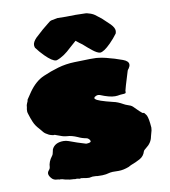

<svg xmlns="http://www.w3.org/2000/svg" viewBox="-100 -1012 1000 1128"><g transform="rotate(-10 400.0 -448.5)"><path d="M340.3 29.3Q325.7 29.3 298.3 23.9L294.9 23.4Q290 23.4 284.7 25.4Q272 22 266.1 22Q261.7 22 257.8 22.9Q249 21 241.2 21Q226.1 21 211.9 17.1L198.2 14.6Q181.6 8.8 172.9 8.8L167 9.3Q160.2 6.8 153.8 6.8Q131.8 6.8 119.1 -9.3Q106.4 -24.4 106.4 -36.6Q106.4 -46.4 115.2 -56.2Q121.6 -63 122.6 -71.3Q123.5 -104.5 146.5 -133.8Q154.3 -143.6 155.8 -157.2Q156.7 -165 159.2 -172.4Q176.3 -209.5 228.5 -209.5Q243.7 -209.5 258.3 -204.1Q306.2 -186 356 -171.4Q357.9 -170.9 360.8 -170.9Q375.5 -170.9 384.8 -176.8Q385.7 -177.7 385.7 -179.7Q385.7 -182.6 384.3 -187.5Q374.5 -200.7 364.7 -202.1Q338.9 -206.5 315.9 -217.8Q281.7 -232.9 254.4 -233.9Q233.4 -235.4 212.9 -244.1Q204.1 -247.6 194.8 -250.5Q187 -254.4 184.6 -254.4L176.3 -253.9Q153.8 -257.8 141.1 -267.1Q125.5 -274.4 114.7 -290Q107.9 -298.8 100.6 -306.6Q80.6 -327.6 70.3 -351.6Q60.1 -375.5 51.8 -403.3Q48.8 -412.1 48.8 -418Q48.8 -433.1 51.3 -440.4Q51.8 -456.5 57.1 -466.1Q62.5 -475.6 63.5 -485.8Q74.7 -503.4 91.8 -527.8Q132.3 -585 182.1 -606.4Q226.6 -626 273.7 -639.6Q320.8 -653.3 373 -654.8L413.6 -655.8Q439.5 -657.2 465.3 -657.2Q483.9 -657.2 502.4 -656.7Q542 -653.3 580.1 -641.6Q609.9 -634.3 634.8 -625L656.2 -617.7Q688.5 -606 688.5 -585.4Q688.5 -575.2 680.2 -563Q674.8 -557.1 672.4 -551.8Q638.2 -441.4 638.2 -436L638.7 -431.6Q638.7 -424.3 635.7 -422.9Q629.9 -420.4 619.1 -420.4Q609.9 -420.4 604.5 -419.4Q588.4 -416 573.2 -416Q540.5 -416 485.4 -439Q481 -440.4 476.1 -440.4Q465.3 -440.4 454.1 -432.6L450.7 -425.3L454.6 -420.4Q464.8 -407.2 557.1 -384.8Q582.5 -379.9 614.3 -361.8Q624.5 -356 635.3 -352.5Q655.8 -346.7 666 -337.4Q705.1 -297.4 714.4 -291.5Q719.7 -291.5 724.1 -290Q737.8 -273.4 738.3 -270.5Q747.1 -251 751 -197.8Q750.5 -181.2 744.6 -164.6Q741.7 -155.3 739.7 -146.5Q733.4 -109.4 698.7 -84Q686 -74.7 683.6 -67.9Q675.3 -40 651.1 -26.6Q627 -13.2 594.2 -1L579.6 6.8Q546.4 19.5 518.1 19.5L481.9 19Q474.1 19 467.3 20.5Q438.5 28.3 418.9 28.3L388.7 27.8Q384.8 26.4 380.4 26.4Q376 26.4 360.8 25.9Q350.1 28.3 340.3 29.3ZM319.8 -927.2 368.7 -926.3Q395 -927.2 427.7 -927.2L486.3 -925.8Q494.6 -925.8 502.9 -922.4Q523.9 -917.5 539.6 -906.7Q539.6 -905.8 575.7 -878.9L621.6 -835.4Q643.6 -812.5 643.6 -794.4Q643.6 -787.1 640.6 -778.3Q620.1 -750.5 595.7 -726.1Q553.2 -683.6 531.2 -683.6Q514.2 -685.1 486.8 -707Q470.7 -719.2 437 -749.5Q419.9 -761.2 400.9 -777.3Q364.3 -745.6 362.8 -743.7Q315.4 -697.8 273.4 -684.1L268.6 -683.6Q246.6 -683.6 204.1 -726.1Q179.7 -750.5 159.2 -778.3Q156.2 -787.1 156.2 -794.4Q156.2 -812.5 178.2 -835.4Q228 -882.3 260.7 -906.7Q272.5 -918 283.4 -920.4Q294.4 -922.9 319.8 -927.2Z"/></g></svg>

Font: Kaph
Style: Regular
Weight: 400
Designer: GGBotNet
Foundry: f0n7.com
Version: 1.10